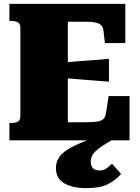

<svg xmlns="http://www.w3.org/2000/svg" viewBox="-20 -730 730 999"><path d="M654 -230V0H29V-90H40Q59 -90 72.5 -97Q86 -104 86 -126V-585Q86 -607 72.5 -614Q59 -621 40 -621H29V-710H632V-506H526L518 -573Q516 -591 504.5 -600.5Q493 -610 473.5 -613.5Q454 -617 428 -617H333V-94H421Q450 -94 470 -95.5Q490 -97 503 -102Q516 -107 522.5 -116Q529 -125 531 -138L545 -230ZM312 -405Q351 -409 390.5 -411.5Q430 -414 469 -417.5Q508 -421 547 -424V-305Q508 -308 469 -311Q430 -314 390.5 -317.5Q351 -321 312 -324ZM548 -43 580 -11Q540 11 514.5 28Q489 45 475.5 58.5Q462 72 457 85Q452 98 452 112Q452 134 464 145.5Q476 157 498 157Q521 157 537 144Q553 131 563 122L610 175Q581 208 541 228.5Q501 249 431 249Q357 249 314 223.5Q271 198 271 145Q271 114 286.5 90Q302 66 335 46Q368 26 421 5Q474 -16 548 -43Z"/></svg>

Font: Roboto Serif 20pt Black
Style: Regular
Weight: 900
Version: Version 1.008